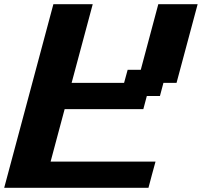

<svg xmlns="http://www.w3.org/2000/svg" viewBox="-20 -895 962 915"><path d="M0 0H687.5Q692.9 -21 704.1 -62.5Q715.3 -104 721.2 -125H221.2Q232.4 -167 254.6 -250Q276.9 -333 288.1 -375H663.1L679.7 -437.5H742.2L758.8 -500H821.3Q838.4 -562.5 871.6 -687.5Q904.8 -812.5 921.9 -875H734.4L650.9 -562.5H588.4L571.3 -500H321.3Q338.4 -562.5 371.6 -687.5Q404.8 -812.5 421.9 -875H234.4Q195.3 -729 117.2 -437.5Q39.1 -146 0 0Z"/></svg>

Font: Faithful 32x
Style: SemiboldOblique
Weight: 400
Foundry: Faithful Resource Pack
Version: Version 1.0; January 27, 2023